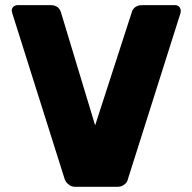

<svg xmlns="http://www.w3.org/2000/svg" viewBox="-20 -720 737 737"><path d="M522.9 -700.2H652.8Q661.6 -700.2 668 -693.8Q673.8 -686.5 673.8 -679.2Q673.8 -671.9 672.9 -669.9L471.2 -33.2Q468.3 -19.5 458 -12.2Q447.3 -2.9 430.2 -2.9H270Q252.4 -2.9 243.2 -12.2Q232.4 -20 228 -33.2L26.9 -669.9L24.9 -679.2Q24.9 -686.5 30.8 -693.8Q38.6 -700.2 46.9 -700.2H176.8Q190.4 -700.2 202.1 -691.9Q210.9 -683.1 213.9 -672.9L345.2 -238.8L485.8 -672.9Q488.8 -684.1 498 -691.9Q509.8 -700.2 522.9 -700.2Z"/></svg>

Font: Cunia
Style: Bold
Weight: 700
Designer: Alejo Bergmann, Denis Ignatov
Foundry: Hubert & Fischer
Version: Version 1.00 February 21, 2019, initial release